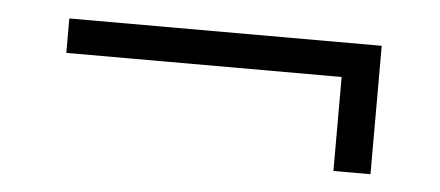

<svg xmlns="http://www.w3.org/2000/svg" viewBox="-29 -390 662 289"><g transform="rotate(5 302.0 -245.0)"><path d="M538 -318V-148H482V-318ZM538 -342V-290H66V-342Z"/></g></svg>

Font: Kantumruy Pro Light
Style: Regular
Weight: 300
Version: Version 1.002